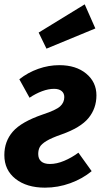

<svg xmlns="http://www.w3.org/2000/svg" viewBox="-22 -848 472 884"><path d="M422 -409Q422 -349 385.5 -304.5Q349 -260 261 -229Q215 -213 192 -199Q169 -185 161.5 -171.5Q154 -158 154 -139Q154 -117 167.5 -105Q181 -93 208 -93Q239 -93 273.5 -107.5Q308 -122 339 -145L400 -60Q358 -25 301.5 -4.5Q245 16 185 16Q101 16 49.5 -24.5Q-2 -65 -2 -134Q-2 -197 37 -242Q76 -287 175 -321Q236 -341 255 -358.5Q274 -376 274 -401Q274 -419 261.5 -429Q249 -439 227 -439Q201 -439 171.5 -428Q142 -417 114 -398L67 -483Q106 -514 154 -531Q202 -548 251 -548Q328 -548 375 -509Q422 -470 422 -409ZM368 -828 417 -717 192 -624 156 -698Z"/></svg>

Font: Fira Sans Condensed
Style: Bold Italic
Weight: 700
Width: 3
Italic angle: -8°
Designer: Carrois Corporate & Edenspiekermann AG
Foundry: Carrois Corporate GbR & Edenspiekermann AG
Version: Version 4.203